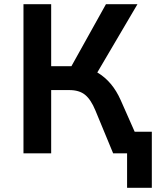

<svg xmlns="http://www.w3.org/2000/svg" viewBox="-20 -725 738 908"><path d="M581 163V0H533V-102H698V163ZM91 0V-705H222V-412H327L305 -389L481 -705H630L430 -365L371 -407Q411 -400 444 -380Q477 -360 504 -328Q531 -296 551 -251L662 0H515L431 -203Q410 -254 382.5 -276.5Q355 -299 308 -299H222V0Z"/></svg>

Font: Nunito Sans 7pt SemiCondensed
Style: Bold
Weight: 700
Width: 4
Designer: Vernon Adams
Foundry: Vernon Adams
Version: Version 3.101;gftools[0.9.27]